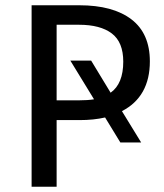

<svg xmlns="http://www.w3.org/2000/svg" viewBox="-20 -709 621 729"><path d="M443 -287 516 -168H437L379 -263Q336 -253 282 -253H195V0H100V-689H281Q409 -689 479 -635.5Q549 -582 549 -476Q549 -342 443 -287ZM337 -332 247 -479H326L400 -357Q448 -391 448 -475Q448 -549 404.5 -582Q361 -615 280 -615H195V-328H278Q313 -328 337 -332Z"/></svg>

Font: Fira Sans
Style: Regular
Weight: 400
Designer: bBox Type GmbH & Carrois Corporate GbR & Edenspiekermann AG
Foundry: bBox Type GmbH & Carrois Corporate GbR & Edenspiekermann AG
Version: Version 4.301